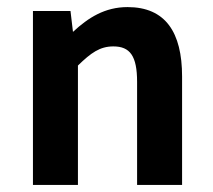

<svg xmlns="http://www.w3.org/2000/svg" viewBox="-20 -522 602 542"><path d="M73 -491V0H200V-337C237 -373 262 -391 300 -391C347 -391 367 -364 367 -291V0H494V-306C494 -431 447 -502 340 -502C276 -502 229 -472 186 -432L179 -491Z"/></svg>

Font: Source Sans Pro SemBd
Style: Regular
Weight: 700
Designer: Paul D. Hunt
Foundry: Adobe Systems Incorporated
Version: Version 2.020;PS 2.0;hotconv 1.0.86;makeotf.lib2.5.63406